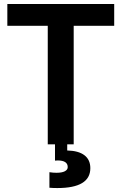

<svg xmlns="http://www.w3.org/2000/svg" viewBox="-20 -720 605 958"><path d="M315.4 0V30.8Q372.1 32.2 401.4 54.7Q430.7 77.1 430.7 119.1Q430.7 218.3 266.1 218.3Q245.1 218.3 226.6 216.8V139.2Q245.1 142.1 261.7 142.1Q289.1 142.1 303.5 134.5Q317.9 127 317.9 113.8Q317.9 80.6 267.6 80.6L254.4 81.5V0H218.3V-591.3H16.6V-700.2H549.8V-591.3H347.7V0Z"/></svg>

Font: Selawik Semibold
Style: Regular
Weight: 600
Designer: Aaron Bell
Foundry: Microsoft Corporation
Version: Version 1.01